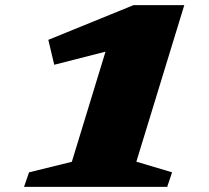

<svg xmlns="http://www.w3.org/2000/svg" viewBox="-20 -727 815 747"><path d="M259.5 -97.5 390.5 -526 191 -475 168 -572 499.5 -707H697L510.5 -98L649.5 -56.5L630.5 0H73.5L93 -56.5Z"/></svg>

Font: Newsreader Caption ExtraBold
Style: Italic
Weight: 800
Italic angle: -17°
Designer: Hugues Gentile
Foundry: Production Type
Version: Version 1.001